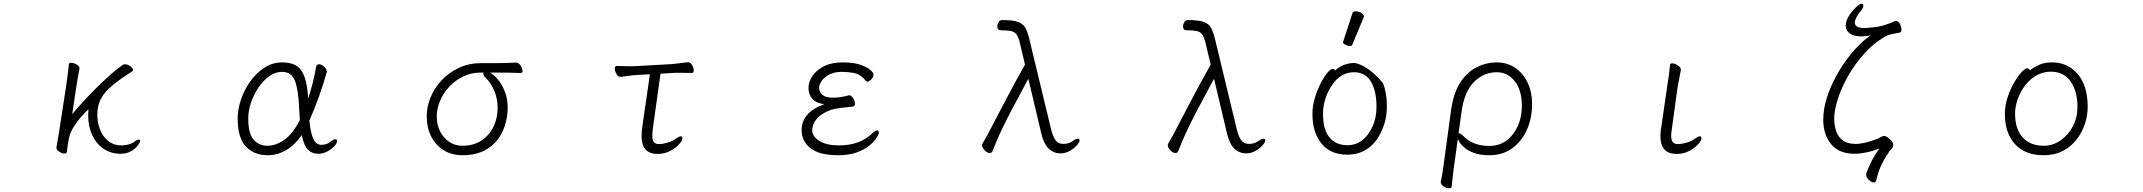

<svg xmlns="http://www.w3.org/2000/svg" viewBox="-20 -820 11540 1034"><path d="M284 -27 299 -115 338 -369Q341 -389 345 -421.5Q349 -454 351 -475Q352 -482 363 -482Q376 -482 392 -473Q408 -464 408 -452V-449Q405 -435 400 -407Q395 -379 392 -360L369 -205Q390 -231 422 -266Q454 -301 491.5 -339Q529 -377 567.5 -411.5Q606 -446 640 -470Q643 -472 646 -473Q649 -474 653 -474Q667 -474 681.5 -463.5Q696 -453 696 -443Q696 -438 691 -435Q628 -395 586.5 -361Q545 -327 524.5 -290Q504 -253 504 -202Q504 -161 518.5 -123Q533 -85 562.5 -61Q592 -37 635 -37Q652 -37 670.5 -41.5Q689 -46 701 -55Q718 -68 728 -68Q735 -68 735 -61Q735 -54 722.5 -37Q710 -20 686.5 -6Q663 8 630 8Q577 8 537.5 -19Q498 -46 476.5 -92.5Q455 -139 455 -198Q455 -206 455.5 -215Q456 -224 457 -232Q441 -218 418 -192Q395 -166 376 -135.5Q357 -105 351 -75Q348 -61 345 -40.5Q342 -20 340 -1Q338 7 328 7Q316 7 300 -2.5Q284 -12 284 -24Z M1605 -93Q1570 -41 1522.5 -12.5Q1475 16 1421 16Q1349 16 1304.5 -30.5Q1260 -77 1260 -184Q1260 -231 1277.5 -283Q1295 -335 1327 -380.5Q1359 -426 1403 -455Q1447 -484 1499 -484Q1548 -484 1577 -465.5Q1606 -447 1620.5 -404.5Q1635 -362 1640 -289Q1653 -330 1664 -373Q1675 -416 1682 -458Q1685 -474 1698 -474Q1711 -474 1725.5 -461Q1740 -448 1740 -434Q1740 -433 1739.5 -432Q1739 -431 1739 -429Q1723 -370 1697.5 -299.5Q1672 -229 1646 -171Q1652 -114 1662 -86Q1672 -58 1684.5 -49Q1697 -40 1709 -40Q1722 -40 1735 -43.5Q1748 -47 1760 -57Q1776 -70 1786 -70Q1795 -70 1795 -60Q1795 -48 1780 -32Q1765 -16 1742 -4Q1719 8 1694 8Q1660 8 1638.5 -13.5Q1617 -35 1605 -93ZM1595 -174Q1594 -188 1593 -204Q1592 -220 1591 -237Q1587 -336 1568.5 -384.5Q1550 -433 1499 -433Q1463 -433 1430.5 -410Q1398 -387 1372.5 -349.5Q1347 -312 1332 -268Q1317 -224 1317 -182Q1317 -100 1346 -67.5Q1375 -35 1421 -35Q1465 -35 1511 -67Q1557 -99 1595 -174Z M2759 -483Q2773 -483 2783.5 -467Q2794 -451 2794 -438Q2794 -427 2783 -427Q2750 -428 2721 -428.5Q2692 -429 2657 -429H2619Q2645 -414 2666.5 -385.5Q2688 -357 2701 -320.5Q2714 -284 2714 -244Q2714 -171 2686.5 -112Q2659 -53 2605 -18.5Q2551 16 2471 16Q2412 16 2368.5 -11.5Q2325 -39 2301.5 -86.5Q2278 -134 2278 -193Q2278 -244 2298.5 -295Q2319 -346 2358 -387.5Q2397 -429 2451 -454.5Q2505 -480 2571 -480H2653Q2707 -480 2758 -483ZM2567 -429Q2517 -429 2474 -408Q2431 -387 2399 -352.5Q2367 -318 2349.5 -276Q2332 -234 2332 -193Q2332 -147 2350.5 -111.5Q2369 -76 2400 -55.5Q2431 -35 2470 -35Q2530 -35 2572.5 -63Q2615 -91 2637.5 -137.5Q2660 -184 2660 -238Q2660 -288 2642 -331Q2624 -374 2592 -405Q2583 -414 2583 -422Q2583 -425 2585 -429Z M3480 -420 3406 -416Q3388 -415 3361 -411Q3334 -407 3323 -406H3322Q3309 -406 3300 -421.5Q3291 -437 3291 -450Q3291 -465 3302 -465Q3311 -465 3334 -464Q3357 -463 3379 -463Q3387 -463 3393.5 -463.5Q3400 -464 3405 -464L3601 -475Q3623 -477 3647.5 -480.5Q3672 -484 3684 -485H3686Q3698 -485 3707 -470Q3716 -455 3716 -441Q3716 -427 3705 -427Q3697 -427 3678.5 -427.5Q3660 -428 3640 -428Q3630 -428 3620 -428Q3610 -428 3602 -427L3537 -423L3497 -136Q3495 -122 3494 -110.5Q3493 -99 3493 -89Q3493 -64 3501.5 -54Q3510 -44 3529 -44Q3547 -44 3574.5 -51.5Q3602 -59 3621 -74Q3638 -86 3646 -86Q3655 -86 3655 -75Q3655 -63 3637 -43Q3619 -23 3589 -7Q3559 9 3521 9Q3435 9 3435 -88Q3435 -101 3436.5 -114.5Q3438 -128 3440 -144Z M4419 -259Q4376 -264 4355 -287.5Q4334 -311 4334 -347Q4334 -379 4355 -410.5Q4376 -442 4417 -463Q4458 -484 4516 -484Q4578 -484 4614.5 -471Q4651 -458 4667.5 -443Q4684 -428 4684 -420Q4684 -403 4671 -391.5Q4658 -380 4653 -380Q4647 -380 4642.5 -385Q4638 -390 4633 -396Q4609 -422 4576.5 -427.5Q4544 -433 4514 -433Q4475 -433 4447.5 -419Q4420 -405 4405.5 -385Q4391 -365 4391 -347Q4391 -343 4394.5 -330Q4398 -317 4414 -305.5Q4430 -294 4467 -294Q4486 -294 4509 -297.5Q4532 -301 4549 -306Q4550 -306 4551 -306.5Q4552 -307 4553 -307Q4565 -307 4574.5 -291.5Q4584 -276 4584 -262Q4584 -247 4572 -246Q4541 -243 4506 -238.5Q4471 -234 4454 -228Q4404 -210 4379 -180.5Q4354 -151 4354 -119Q4354 -85 4393 -61Q4432 -37 4496 -37Q4554 -37 4599 -53Q4644 -69 4682 -106Q4696 -118 4703 -118Q4713 -118 4713 -106Q4713 -98 4701 -78.5Q4689 -59 4663 -37Q4637 -15 4595 0.5Q4553 16 4494 16Q4394 16 4345.5 -21.5Q4297 -59 4297 -119Q4297 -215 4419 -259Z M5518 -396Q5466 -300 5433 -237Q5400 -174 5380.5 -133.5Q5361 -93 5349 -64.5Q5337 -36 5326 -8Q5322 4 5310 4Q5297 4 5283 -10.5Q5269 -25 5269 -38Q5269 -42 5271 -46Q5282 -64 5293.5 -85.5Q5305 -107 5318 -132Q5350 -193 5382 -254.5Q5414 -316 5444.5 -372Q5475 -428 5500 -472L5473 -586Q5465 -620 5454.5 -634.5Q5444 -649 5424 -653Q5404 -657 5369 -657Q5359 -657 5355 -663.5Q5351 -670 5351 -678Q5351 -689 5358 -700.5Q5365 -712 5377 -712Q5435 -712 5462.5 -702Q5490 -692 5502 -670Q5514 -648 5523 -611L5641 -122Q5651 -82 5665.5 -63.5Q5680 -45 5706 -45Q5736 -45 5758 -61Q5767 -68 5774 -70.5Q5781 -73 5785 -73Q5794 -73 5794 -64Q5794 -54 5779.5 -37.5Q5765 -21 5741.5 -7.5Q5718 6 5691 6Q5655 6 5628 -19Q5601 -44 5587 -105Z M6518 -396Q6466 -300 6433 -237Q6400 -174 6380.5 -133.5Q6361 -93 6349 -64.5Q6337 -36 6326 -8Q6322 4 6310 4Q6297 4 6283 -10.5Q6269 -25 6269 -38Q6269 -42 6271 -46Q6282 -64 6293.5 -85.5Q6305 -107 6318 -132Q6350 -193 6382 -254.5Q6414 -316 6444.5 -372Q6475 -428 6500 -472L6473 -586Q6465 -620 6454.5 -634.5Q6444 -649 6424 -653Q6404 -657 6369 -657Q6359 -657 6355 -663.5Q6351 -670 6351 -678Q6351 -689 6358 -700.5Q6365 -712 6377 -712Q6435 -712 6462.5 -702Q6490 -692 6502 -670Q6514 -648 6523 -611L6641 -122Q6651 -82 6665.5 -63.5Q6680 -45 6706 -45Q6736 -45 6758 -61Q6767 -68 6774 -70.5Q6781 -73 6785 -73Q6794 -73 6794 -64Q6794 -54 6779.5 -37.5Q6765 -21 6741.5 -7.5Q6718 6 6691 6Q6655 6 6628 -19Q6601 -44 6587 -105Z M7213 -594Q7264 -750 7264 -751Q7266 -759 7281 -759Q7296 -759 7310.5 -750.5Q7325 -742 7325 -732Q7325 -730 7325 -729L7262 -578Q7260 -572 7249 -572Q7238 -572 7225.5 -579Q7213 -586 7213 -590Q7213 -592 7213 -594ZM7169 -440 7174 -444Q7217 -481 7277 -481Q7352 -464 7428 -372Q7449 -320 7449 -245Q7449 -152 7396 -70Q7336 13 7236 13Q7146 13 7097 -46.5Q7048 -106 7048 -207Q7048 -250 7061 -292.5Q7074 -335 7092 -370.5Q7110 -406 7128 -427.5Q7146 -449 7155.5 -449Q7165 -449 7167 -446ZM7372 -139Q7393 -186 7393 -245Q7393 -330 7363 -380.5Q7333 -431 7271 -431Q7200 -431 7152.5 -360Q7105 -289 7105 -206Q7105 -123 7139.5 -80.5Q7174 -38 7236 -38Q7325 -38 7372 -139Z M7739 158Q7744 138 7748 112.5Q7752 87 7754 71L7795 -229Q7808 -321 7845 -377Q7882 -433 7933.5 -458.5Q7985 -484 8039 -484Q8098 -484 8141 -454Q8184 -424 8207.5 -373.5Q8231 -323 8231 -260Q8231 -183 8202.5 -120Q8174 -57 8122.5 -20.5Q8071 16 8002 16Q7952 16 7919 4Q7886 -8 7867 -24.5Q7848 -41 7840 -54.5Q7832 -68 7831 -71L7810 79Q7809 88 7806.5 108Q7804 128 7801.5 149Q7799 170 7798 184Q7797 194 7784 194Q7771 194 7755 184Q7739 174 7739 161ZM7837 -102Q7846 -102 7858 -90Q7910 -34 8001 -34Q8053 -34 8092 -62.5Q8131 -91 8153.5 -140Q8176 -189 8176 -250Q8176 -333 8138 -382Q8100 -431 8041 -431Q7971 -431 7918.5 -379Q7866 -327 7851 -218L7835 -102Z M8960 -365Q8964 -388 8968 -418Q8972 -448 8974 -471Q8975 -479 8985 -479Q8998 -479 9015 -468.5Q9032 -458 9032 -445V-442L9015 -354L8985 -136Q8983 -122 8981.5 -110Q8980 -98 8980 -89Q8980 -64 8989 -54Q8998 -44 9017 -44Q9035 -44 9062.5 -51.5Q9090 -59 9109 -74Q9126 -86 9134 -86Q9143 -86 9143 -75Q9143 -63 9125 -43Q9107 -23 9077 -7Q9047 9 9009 9Q8922 9 8922 -87Q8922 -113 8928 -144Z M10102 -20Q10027 8 9968 8Q9883 8 9841 -44Q9799 -96 9799 -175Q9799 -240 9823.5 -309.5Q9848 -379 9887 -442.5Q9926 -506 9970.5 -555Q10015 -604 10054 -629Q10041 -627 10029 -625.5Q10017 -624 10006 -624Q9964 -624 9942 -640Q9920 -656 9920 -682Q9920 -702 9930.5 -722.5Q9941 -743 9956 -760.5Q9971 -778 9984.5 -789Q9998 -800 10004 -800Q10015 -800 10015 -788Q10015 -781 10009 -772Q9990 -749 9979.5 -730Q9969 -711 9969 -698Q9969 -669 10022 -669Q10034 -669 10079 -674Q10124 -679 10184 -706Q10186 -707 10191 -707Q10204 -707 10212 -691Q10220 -675 10220 -661Q10220 -646 10212 -645Q10192 -641 10169.5 -636.5Q10147 -632 10130 -622Q10070 -587 10020 -531.5Q9970 -476 9933.5 -412Q9897 -348 9877.5 -287Q9858 -226 9858 -179Q9858 -145 9868.5 -114Q9879 -83 9904 -64Q9929 -45 9973 -45Q10020 -45 10092 -73Q10097 -75 10108 -81.5Q10119 -88 10128 -88Q10135 -88 10146 -80Q10157 -72 10166.5 -61.5Q10176 -51 10176 -41Q10176 -27 10166 -18Q10156 -9 10150 3Q10130 31 10112.5 67.5Q10095 104 10084 152Q10081 163 10072 163Q10060 163 10045 149Q10030 135 10030 120Q10030 115 10031 113Q10041 84 10059.5 47.5Q10078 11 10102 -20Z M10912 -442Q10932 -457 10960.5 -470.5Q10989 -484 11031 -484Q11116 -484 11169.5 -421Q11223 -358 11223 -245Q11223 -197 11207.5 -151Q11192 -105 11162 -67Q11132 -29 11088 -6.5Q11044 16 10986 16Q10886 16 10831.5 -44Q10777 -104 10777 -207Q10777 -252 10791.5 -295.5Q10806 -339 10826.5 -374.5Q10847 -410 10866.5 -431Q10886 -452 10896 -452Q10907 -452 10912 -442ZM10986 -35Q11035 -35 11076.5 -63.5Q11118 -92 11143 -139.5Q11168 -187 11168 -245Q11168 -329 11131 -381.5Q11094 -434 11025 -434Q10983 -434 10947.5 -414Q10912 -394 10886.5 -360.5Q10861 -327 10846.5 -287Q10832 -247 10832 -208Q10832 -125 10873 -80Q10914 -35 10986 -35Z"/></svg>

Font: Moon Stars Kai HW Light
Style: Regular
Weight: 300
Designer: GuiWonder
Version: Version 1.101